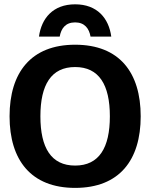

<svg xmlns="http://www.w3.org/2000/svg" viewBox="-20 -872 707 903"><path d="M260.8 -700C267.5 -737.5 287.5 -766.7 333.3 -766.7C378.3 -766.7 399.2 -737.5 405.8 -700H503.3C491.7 -785.8 437.5 -851.7 333.3 -851.7C229.2 -851.7 175 -785.8 163.3 -700ZM333.3 11.7C541.7 11.7 641.7 -119.2 641.7 -325C641.7 -530.8 541.7 -661.7 333.3 -661.7C125.8 -661.7 25 -530.8 25 -325C25 -119.2 125.8 11.7 333.3 11.7ZM333.3 -93.3C220.8 -93.3 170 -176.7 170 -325C170 -473.3 220.8 -556.7 333.3 -556.7C445.8 -556.7 496.7 -473.3 496.7 -325C496.7 -176.7 445.8 -93.3 333.3 -93.3Z"/></svg>

Font: Familjen Grotesk
Style: Bold
Weight: 700
Designer: Anders Wikstroem, Jonas Baeckman, Matilda Gysing, Kristian Moeller
Foundry: Familjen STHLM AB
Version: Version 2.000